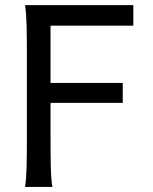

<svg xmlns="http://www.w3.org/2000/svg" viewBox="-20 -733 602 753"><path d="M178.2 -407.7V-632.3H502.9V-712.9H78.1C85.4 -673.8 85.4 -594.2 85.4 -498V-212.4C85.4 -116.2 85.4 -39.1 78.1 0H185.5C178.2 -38.1 178.2 -115.7 178.2 -212.4V-329.6H461.4V-407.7Z"/></svg>

Font: Andika
Style: Regular
Weight: 400
Designer: Victor Gaultney, Annie Olsen, Julie Remington, Don Collingsworth, Eric Hays
Foundry: SIL International
Version: Version 1.000